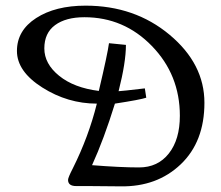

<svg xmlns="http://www.w3.org/2000/svg" viewBox="-20 -658 784 680"><path d="M283 -638Q457 -638 580.5 -535Q704 -432 704 -294Q704 -156 620 -76Q536 4 407 2Q338 1 297 1H250Q221 1 221 -21Q221 -29 238 -62Q294 -174 323 -291Q220 -291 130 -348Q40 -405 40 -477.5Q40 -550 108 -594Q176 -638 283 -638ZM279 -597Q213 -597 175 -569Q137 -541 137 -486.5Q137 -432 189.5 -389.5Q242 -347 330 -336Q361 -467 366 -505L426 -499Q426 -437 400 -335Q408 -335 493 -345L498 -312Q478 -305 387 -291Q348 -165 306 -73Q406 -65 472.5 -65Q539 -65 578 -114.5Q617 -164 617 -248Q617 -393 518 -495Q419 -597 279 -597Z"/></svg>

Font: Marck Script
Style: Regular
Weight: 400
Designer: Denis Masharov, Marck Fogel
Foundry: Denis Masharov
Version: Version 1.002